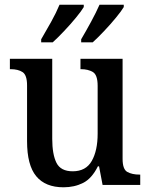

<svg xmlns="http://www.w3.org/2000/svg" viewBox="-20 -786 639 816"><path d="M250 10Q173 10 134 -37Q95 -84 95 -186V-423Q95 -467 76 -479.5Q57 -492 25 -492H22V-536H202V-196Q202 -130 220 -94Q238 -58 289 -58Q345 -58 370 -102Q395 -146 395 -218V-421Q395 -468 374.5 -480Q354 -492 325 -492H322V-536H501V-111Q501 -66 521.5 -55Q542 -44 572 -44H576V0H416L401 -79H396Q370 -27 333 -8.5Q296 10 250 10ZM325 -619Q345 -653 366.5 -692.5Q388 -732 403 -766H506V-756Q496 -739 472.5 -710.5Q449 -682 422 -653.5Q395 -625 374 -606H325ZM155 -619Q175 -653 197 -692.5Q219 -732 233 -766H336V-756Q326 -739 302.5 -710.5Q279 -682 252 -653.5Q225 -625 204 -606H155Z"/></svg>

Font: Noto Serif Sinhala SemiCondensed Medium
Style: Regular
Weight: 500
Width: 4
Designer: Jelle Bosma - Monotype Design Team
Foundry: Monotype Imaging Inc.
Version: Version 2.007; ttfautohint (v1.8.4.7-5d5b)